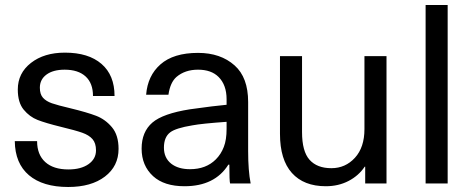

<svg xmlns="http://www.w3.org/2000/svg" viewBox="-20 -732 1884 766"><path d="M437 -349H351Q351 -400 321.5 -427Q292 -454 238 -454Q192 -454 165.5 -434.5Q139 -415 139 -382Q139 -356 151.5 -342Q164 -328 187 -320Q210 -312 261 -300Q327 -284 363.5 -270Q400 -256 426.5 -224.5Q453 -193 453 -138Q453 -69 398.5 -27.5Q344 14 252 14Q151 14 95.5 -33Q40 -80 39 -169H128Q128 -115 160.5 -85.5Q193 -56 253 -56Q303 -56 333 -77Q363 -98 363 -132Q363 -161 349 -177Q335 -193 308 -202.5Q281 -212 223 -226Q162 -241 130 -253.5Q98 -266 74.5 -294.5Q51 -323 51 -375Q51 -440 103.5 -481Q156 -522 239 -522Q333 -522 385 -477Q437 -432 437 -349Z M770 -521Q860 -521 916 -471Q970 -423 970 -325V-129Q970 -51 980 0H898Q895 -8 895 -75H891Q837 11 716 11Q635 11 591 -29Q545 -71 545 -139Q545 -206 588 -243Q630 -279 738 -296Q838 -310 884 -314V-336Q884 -393 852 -425Q823 -454 770 -454Q718 -454 684 -425Q659 -403 652 -354H563Q569 -430 620 -475Q672 -521 770 -521ZM884 -218V-246Q785 -239 748 -232Q681 -221 659 -204Q634 -185 634 -143Q634 -102 663 -79Q691 -57 738 -57Q802 -57 841 -96Q862 -117 873 -146Q884 -174 884 -218Z M1097 -198V-508H1185V-205Q1185 -128 1215 -94.5Q1245 -61 1302 -61Q1358 -61 1396 -102.5Q1434 -144 1434 -217V-508H1522V0H1437V-67H1435Q1411 -31 1370.5 -10Q1330 11 1280 11Q1192 11 1144.5 -42Q1097 -95 1097 -198Z M1678 0V-712H1766V0Z"/></svg>

Font: CST
Style: Regular
Weight: 400
Version: Version 1.00